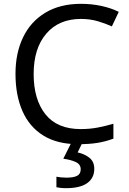

<svg xmlns="http://www.w3.org/2000/svg" viewBox="-20 -744 672 1004"><path d="M403 -645Q288 -645 222 -568Q156 -491 156 -357Q156 -224 217.5 -146.5Q279 -69 402 -69Q449 -69 491 -77Q533 -85 573 -97V-19Q533 -4 490.5 3Q448 10 389 10Q280 10 207 -35Q134 -80 97.5 -163Q61 -246 61 -358Q61 -466 100.5 -548.5Q140 -631 217 -677.5Q294 -724 404 -724Q459 -724 510 -713Q561 -702 601 -682L565 -606Q532 -621 491.5 -633Q451 -645 403 -645ZM473 139Q473 187 436 213.5Q399 240 325 240Q310 240 296.5 238.5Q283 237 275 235V180Q284 182 299 183.5Q314 185 328 185Q364 185 383 175.5Q402 166 402 141Q402 115 375.5 103Q349 91 311 86L354 0H412L386 53Q422 61 447.5 81Q473 101 473 139Z"/></svg>

Font: Noto Sans NKo Unjoined
Style: Regular
Weight: 400
Designer: Monotype Design Team
Foundry: Monotype Imaging Inc.
Version: Version 2.004